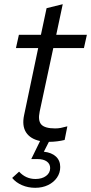

<svg xmlns="http://www.w3.org/2000/svg" viewBox="-20 -667 434 915"><path d="M148 228Q114 228 85 215.5Q56 203 38 181L71 151Q103 186 149 186Q180 186 199.5 171.5Q219 157 219 134Q219 114 203 102.5Q187 91 158 91H129L171 5Q124 -5 104 -36.5Q84 -68 95 -119L162 -438H56L70 -501H175L202 -628L279 -647L248 -501H394L380 -438H234L169 -135Q160 -92 177 -73.5Q194 -55 243 -55Q257 -55 270 -57.5Q283 -60 301 -65L288 0Q272 4 252.5 6.5Q233 9 213 9L189 56Q226 60 246.5 79Q267 98 267 129Q267 157 251.5 179.5Q236 202 209 215Q182 228 148 228Z"/></svg>

Font: Red Hat Display
Style: Italic
Weight: 300
Italic angle: -12°
Designer: Pentagram, MCKL
Foundry: Pentagram, MCKL
Version: Version 1.023